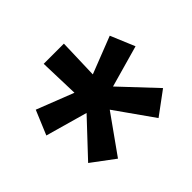

<svg xmlns="http://www.w3.org/2000/svg" viewBox="-129 -818 853 853"><g transform="rotate(-45 298.0 -391.5)"><path d="M17.6 -423.8 65.4 -538.1 240.2 -469.7 234.4 -657.2H361.3L355.5 -469.7L530.3 -538.1L578.1 -423.8L380.9 -368.2L533.2 -206.1L424.8 -126L297.9 -305.7L169.9 -126L62.5 -206.1L214.8 -368.2Z"/></g></svg>

Font: Gothic A1 ExtraBold
Style: Regular
Weight: 800
Designer: HanYang I&C Co.,Ltd.
Foundry: HanYang I&C Co.,Ltd.
Version: Version 2.50